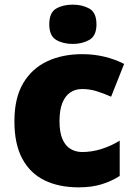

<svg xmlns="http://www.w3.org/2000/svg" viewBox="-20 -796 579 826"><path d="M318 10Q234 10 172 -20Q110 -50 76 -113Q42 -176 42 -274Q42 -375 80 -438.5Q118 -502 183.5 -532.5Q249 -563 333 -563Q384 -563 429.5 -552Q475 -541 514 -521L458 -380Q424 -395 394.5 -404Q365 -413 333 -413Q304 -413 282 -398Q260 -383 248 -352.5Q236 -322 236 -275Q236 -227 248.5 -198Q261 -169 283 -155.5Q305 -142 334 -142Q375 -142 416.5 -155Q458 -168 495 -191V-39Q461 -17 418 -3.5Q375 10 318 10ZM293 -776Q334 -776 364.5 -759Q395 -742 395 -691Q395 -642 364.5 -624.5Q334 -607 293 -607Q251 -607 221.5 -624.5Q192 -642 192 -691Q192 -742 221.5 -759Q251 -776 293 -776Z"/></svg>

Font: Noto Sans Symbols Black
Style: Regular
Weight: 900
Version: Version 2.002